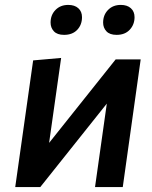

<svg xmlns="http://www.w3.org/2000/svg" viewBox="-20 -762 620 782"><path d="M480 0 553 -520H451L180 -180L229 -526L115 -516L42 0H144L415 -340L367 0ZM241 -620Q275 -620 294.5 -640.5Q314 -661 314 -692Q314 -715 299 -728.5Q284 -742 258 -742Q226 -742 206 -721.5Q186 -701 186 -670Q186 -649 199.5 -634.5Q213 -620 241 -620ZM455 -620Q489 -620 508.5 -641Q528 -662 528 -692Q528 -715 513 -728.5Q498 -742 472 -742Q440 -742 420 -721.5Q400 -701 400 -670Q400 -649 413.5 -634.5Q427 -620 455 -620Z"/></svg>

Font: Brisa Sans Medium
Style: Italic
Weight: 600
Italic angle: -8°
Designer: Dalton Maag Ltd
Foundry: Dalton Maag Ltd
Version: Version 1.101;July 10, 2019;FontCreator 11.5.0.2425 64-bit